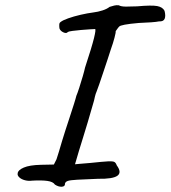

<svg xmlns="http://www.w3.org/2000/svg" viewBox="-20 -665 646 727"><path d="M188 34Q181 23 159 20Q137 17 102 19Q88 21 74.5 17.5Q61 14 53 6.5Q45 -1 47 -9Q48 -21 70 -30.5Q92 -40 135 -41L184 -42L194 -62Q198 -73 203 -90.5Q208 -108 215 -131Q219 -145 227 -169.5Q235 -194 244 -221.5Q253 -249 260 -271Q267 -293 269 -302Q273 -311 280 -332.5Q287 -354 293.5 -376.5Q300 -399 302 -409Q328 -488 336 -521Q344 -554 340 -555Q336 -555 320.5 -554Q305 -553 287 -551.5Q269 -550 254.5 -548Q240 -546 237 -544Q232 -537 220 -542.5Q208 -548 205 -558Q204 -567 204.5 -573Q205 -579 210 -582Q217 -588 238 -595.5Q259 -603 285 -609Q311 -615 334 -618Q351 -620 368 -625.5Q385 -631 395 -639Q404 -642 412.5 -644Q421 -646 430 -645Q438 -640 457.5 -640Q477 -640 499 -641Q555 -646 575.5 -642Q596 -638 603 -624Q608 -605 603.5 -594Q599 -583 582 -584Q573 -582 552 -580.5Q531 -579 505 -578Q436 -572 431 -564Q427 -560 424.5 -556Q422 -552 418 -547Q419 -543 413.5 -522Q408 -501 400 -479Q396 -466 388 -442Q380 -418 371.5 -392.5Q363 -367 356 -346.5Q349 -326 346 -319Q342 -310 339.5 -299.5Q337 -289 336 -284Q322 -235 312 -201.5Q302 -168 294 -142.5Q286 -117 279 -94Q272 -71 264 -43Q264 -43 280 -44.5Q296 -46 322 -48Q369 -53 388.5 -54Q408 -55 413.5 -51.5Q419 -48 422 -39Q442 -12 424.5 0.5Q407 13 351 12Q299 14 272.5 15.5Q246 17 237 20Q228 23 226 30Q227 41 214.5 42Q202 43 188 34Z"/></svg>

Font: Caveat Medium
Style: Regular
Weight: 500
Designer: Pablo Impallari
Foundry: Pablo Impallari
Version: Version 2.000